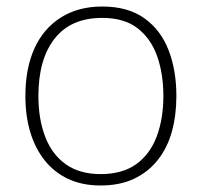

<svg xmlns="http://www.w3.org/2000/svg" viewBox="-20 -560 621 590"><path d="M522 -265Q522 -205 508 -155Q494 -105 464.5 -68Q435 -31 391.5 -10.5Q348 10 289 10Q233 10 190 -10Q147 -30 117.5 -67Q88 -104 73 -154Q58 -204 58 -265Q58 -350 86 -411.5Q114 -473 167.5 -506.5Q221 -540 294 -540Q373 -540 423.5 -504Q474 -468 498 -406Q522 -344 522 -265ZM98 -265Q98 -194 119 -139.5Q140 -85 182.5 -55Q225 -25 289 -25Q356 -25 398.5 -55.5Q441 -86 461.5 -140.5Q482 -195 482 -265Q482 -333 463 -387Q444 -441 403 -473Q362 -505 294 -505Q198 -505 148 -441.5Q98 -378 98 -265Z"/></svg>

Font: Noto Sans Khmer ExtraLight
Style: Regular
Weight: 250
Version: Version 2.003